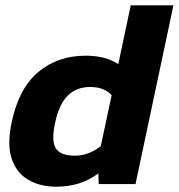

<svg xmlns="http://www.w3.org/2000/svg" viewBox="-20 -694 674 724"><path d="M191 10Q132 10 87.5 -15.5Q43 -41 24.5 -94.5Q6 -148 24 -233Q51 -361 124.5 -422.5Q198 -484 303 -484Q379 -484 426 -452L473 -674H634L491 0H352L351 -40Q317 -15 278 -2.5Q239 10 191 10ZM262 -107Q315 -107 360 -143L401 -335Q373 -366 320 -366Q269 -366 236 -334Q203 -302 188 -232Q173 -164 190 -135.5Q207 -107 262 -107Z"/></svg>

Font: Kanit SemiBold
Style: Italic
Weight: 600
Italic angle: -12°
Designer: Katatrad Team
Foundry: CadsonDemak
Version: Version 2.000; ttfautohint (v1.8.3)